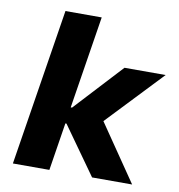

<svg xmlns="http://www.w3.org/2000/svg" viewBox="-80 -778 791 850"><g transform="rotate(10 316.0 -352.5)"><path d="M34 0 146 -705H309L243 -289H249L447 -503H632L375 -232L377 -282L570 0H390L237 -215H232L198 0Z"/></g></svg>

Font: Nunito Sans 7pt ExtraBold
Style: Italic
Weight: 800
Italic angle: -9°
Designer: Vernon Adams
Foundry: Vernon Adams
Version: Version 3.101;gftools[0.9.27]